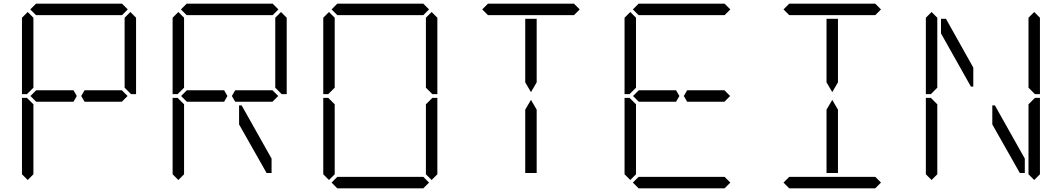

<svg xmlns="http://www.w3.org/2000/svg" viewBox="-20 -1020 5752 1040"><path d="M378 -531 396 -500 378 -469H377H356H355H245H181H176L145 -500L176 -531H181H228H355H356H377ZM99 -924 130 -955 161 -924V-918V-875V-545L126 -510H99ZM161 -76 130 -45 99 -76V-490H126L161 -455V-125V-83ZM144 -969 175 -1000H641L672 -969L641 -938H620H439H377H196H175ZM658 -513 671 -500 640 -469H638H635H461H459H439H438L420 -500L438 -531H461H584H640ZM655 -924 686 -955 717 -924V-510H690L655 -545V-550V-875V-918Z M1194 -531 1212 -500 1194 -469H1193H1172H1171H1061H997H992L961 -500L992 -531H997H1044H1171H1172H1193ZM915 -924 946 -955 977 -924V-918V-875V-545L942 -510H915ZM977 -76 946 -45 915 -76V-490H942L977 -455V-125V-83ZM960 -969 991 -1000H1457L1488 -969L1457 -938H1436H1255H1193H1012H991ZM1474 -513 1487 -500 1456 -469H1454H1451H1277H1275H1255H1254L1236 -500L1254 -531H1277H1400H1456ZM1451 -161V-83H1424L1275 -346V-449H1289ZM1471 -924 1502 -955 1533 -924V-510H1506L1471 -545V-550V-875V-918Z M1731 -924 1762 -955 1793 -924V-918V-875V-545L1758 -510H1731ZM1793 -76 1762 -45 1731 -76V-490H1758L1793 -455V-125V-83ZM1776 -969 1807 -1000H2273L2304 -969L2273 -938H2252H2071H2009H1828H1807ZM2304 -31 2273 0H1807L1776 -31L1807 -62H1828H2009H2071H2252H2273ZM2287 -924 2318 -955 2349 -924V-510H2322L2287 -545V-550V-875V-918ZM2349 -76 2318 -45 2287 -76V-83V-125V-455L2322 -490H2349Z M2887 -83H2825V-382V-426L2856 -479L2887 -426V-229ZM2592 -969 2623 -1000H3089L3120 -969L3089 -938H3068H2887H2825H2644H2623ZM2825 -618V-918H2887V-857V-574L2856 -521L2825 -574Z M3642 -531 3660 -500 3642 -469H3641H3620H3619H3509H3445H3440L3409 -500L3440 -531H3445H3492H3619H3620H3641ZM3363 -924 3394 -955 3425 -924V-918V-875V-545L3390 -510H3363ZM3425 -76 3394 -45 3363 -76V-490H3390L3425 -455V-125V-83ZM3408 -969 3439 -1000H3905L3936 -969L3905 -938H3884H3703H3641H3460H3439ZM3922 -513 3935 -500 3904 -469H3902H3899H3725H3723H3703H3702L3684 -500L3702 -531H3725H3848H3904ZM3936 -31 3905 0H3439L3408 -31L3439 -62H3460H3641H3703H3884H3905Z M4519 -83H4457V-382V-426L4488 -479L4519 -426V-229ZM4224 -969 4255 -1000H4721L4752 -969L4721 -938H4700H4519H4457H4276H4255ZM4457 -618V-918H4519V-857V-574L4488 -521L4457 -574ZM4752 -31 4721 0H4255L4224 -31L4255 -62H4276H4457H4519H4700H4721Z M5077 -839V-918H5104L5252 -654V-551H5239ZM4995 -924 5026 -955 5057 -924V-918V-875V-545L5022 -510H4995ZM5057 -76 5026 -45 4995 -76V-490H5022L5057 -455V-125V-83ZM5531 -161V-83H5504L5355 -346V-449H5369ZM5551 -924 5582 -955 5613 -924V-510H5586L5551 -545V-550V-875V-918ZM5613 -76 5582 -45 5551 -76V-83V-125V-455L5586 -490H5613Z"/></svg>

Font: DSEG14 Classic
Style: Light
Weight: 300
Designer: Keshikan(Twitter:@keshinomi_88pro)
Version: Version 0.46